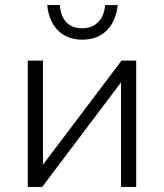

<svg xmlns="http://www.w3.org/2000/svg" viewBox="-20 -740 649 760"><path d="M90 -500H150V-88L461 -500H519V0H459V-414L147 0H90ZM217 -720Q220 -675 243 -651.5Q266 -628 305 -628Q344 -628 368.5 -652.5Q393 -677 396 -720H446Q439 -655 402 -619Q365 -583 306 -583Q246 -583 209.5 -619.5Q173 -656 167 -720Z"/></svg>

Font: Moderustic Light
Style: Regular
Weight: 300
Designer: Tural Alisoy
Foundry: TAFT Foundry
Version: Version 2.120